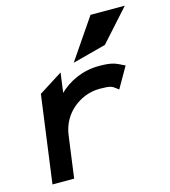

<svg xmlns="http://www.w3.org/2000/svg" viewBox="-102 -755 744 838"><g transform="rotate(-15 269.5 -336.0)"><path d="M410.5 -529 538.9 -672H383.9L259.1 -489ZM464.3 -424C439 -436 425.4 -447 362.4 -447C284.4 -447 223.1 -415 180.6 -374L192.6 -463L85.4 -395L32 0H130L155.7 -190C162.3 -239 186.7 -279 219.4 -306C248.6 -330 288.3 -350 339.3 -350C388.3 -350 394.6 -345 410 -333L420.9 -325L474.7 -419Z"/></g></svg>

Font: Charger
Style: ExBdIt
Weight: 400
Designer: Jasper
Foundry: Cannot Into Space Fonts
Version: Version 0.99